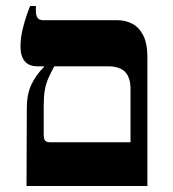

<svg xmlns="http://www.w3.org/2000/svg" viewBox="-20 -617 574 637"><path d="M68 0 69 -260Q69 -304 84 -336Q99 -368 126 -395V-397H104Q76 -397 62 -414Q48 -431 48 -462Q48 -490 54.5 -517.5Q61 -545 68.5 -566.5Q76 -588 80 -597H99V-582Q99 -566 104.5 -558Q110 -550 123 -550H369Q396 -550 418.5 -538.5Q441 -527 455 -500Q469 -473 469 -427V0ZM147 -145H413V-322Q413 -360 395 -378.5Q377 -397 338 -397H160Q148 -375 140 -356.5Q132 -338 128.5 -317Q125 -296 125 -265V-172Q125 -154 130.5 -149.5Q136 -145 147 -145Z"/></svg>

Font: Frank Ruhl Libre SemiBold
Style: Regular
Weight: 600
Designer: Yanek Iontef
Foundry: Fontef
Version: Version 6.003;gftools[0.9.30]